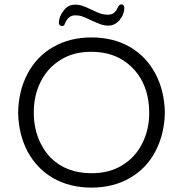

<svg xmlns="http://www.w3.org/2000/svg" viewBox="-20 -853 833 874"><path d="M248 -748Q248 -743.2 252.4 -738.8Q256.8 -734.4 262.2 -734.4Q267.6 -734.4 271.5 -737.3L276.4 -747.1Q291 -783.2 322.3 -783.2Q339.8 -783.2 351.6 -779.3Q371.1 -772.5 396.5 -759.8Q426.8 -746.1 441.4 -741.2Q456.1 -736.3 472.7 -736.3Q502.9 -736.3 524.4 -761.7Q545.9 -787.1 545.9 -819.3Q544.9 -826.2 541.5 -829.6Q538.1 -833 533.2 -833Q526.4 -833 522.5 -829.1Q518.6 -825.2 515.6 -817.4Q510.7 -805.7 502.9 -797.9L498 -793.9Q487.3 -786.1 471.7 -786.1Q453.1 -786.1 437 -791.5Q420.9 -796.9 395 -809.6Q369.1 -822.3 353.5 -827.1Q337.9 -832 323.2 -832Q308.6 -832 296.9 -827.1Q282.2 -821.3 270.5 -805.7Q248 -778.3 248 -748ZM105.5 -517.6Q64.5 -440.4 62.5 -340.8Q64.5 -241.2 105.5 -163.1Q147.5 -85.9 220.7 -43Q296.9 1 396 1Q495.1 1 570.8 -42.5Q646.5 -85.9 687.5 -164.1Q728.5 -242.2 730.5 -340.8Q728.5 -439.5 687.5 -517.6Q645.5 -595.7 572.3 -638.7Q496.1 -682.6 397 -682.6Q297.9 -682.6 222.2 -639.2Q146.5 -595.7 105.5 -517.6ZM607.4 -515.6Q659.2 -443.4 659.2 -339.8Q659.2 -261.7 627 -199.2Q595.7 -136.7 536.1 -100.6Q478.5 -64.5 396.5 -64.5Q282.2 -64.5 210.9 -134.8Q183.6 -163.1 165 -200.2Q133.8 -262.7 133.8 -341.3Q133.8 -419.9 166 -482.4Q197.3 -544.9 256.8 -581.1Q314.5 -617.2 395 -617.2Q475.6 -617.2 535.2 -582Q578.1 -555.7 607.4 -515.6Z"/></svg>

Font: FakePearl
Style: ExtraLight
Weight: 300
Version: Version 1.2